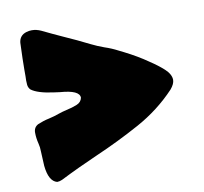

<svg xmlns="http://www.w3.org/2000/svg" viewBox="-73 -679 837 787"><g transform="rotate(-10 346.0 -286.0)"><path d="M67.4 -217.3C82.5 -223.6 98.1 -229 115.2 -232.4C129.9 -235.8 144 -239.7 157.2 -244.6C167 -248 178.2 -251.5 191.4 -254.4C207.5 -257.8 222.7 -262.2 235.8 -267.6C249 -272.9 256.3 -281.7 258.8 -293.9C258.8 -314.9 231.9 -327.1 178.2 -331.1C178.2 -331.1 153.3 -334.5 153.3 -334.5C108.9 -340.3 77.6 -350.1 60.5 -363.3C55.2 -368.7 51.8 -375.5 50.8 -383.8C50.3 -390.1 49.8 -396 49.8 -401.9C49.8 -401.9 50.3 -418.5 50.3 -418.5C50.3 -418.5 50.3 -447.8 50.3 -447.8C50.3 -472.7 51.3 -509.3 53.2 -558.6C55.2 -578.6 65.9 -591.8 85.4 -597.7C92.8 -600.1 100.6 -601.1 108.4 -601.1C121.1 -601.1 133.8 -598.1 146.5 -592.3C174.3 -578.6 203.1 -565.4 231.9 -552.2C267.6 -536.6 302.2 -520 336.4 -502.9C353.5 -494.6 371.1 -486.8 389.2 -480.5C408.7 -474.1 427.2 -466.3 444.8 -457C444.8 -457 466.3 -446.3 466.3 -446.3C500 -429.2 532.2 -410.6 562 -389.6C583.5 -375.5 602.1 -361.3 617.7 -347.2C634.8 -331.5 643.6 -315.9 643.6 -300.3C643.6 -289.1 637.7 -276.4 626 -262.7C580.6 -214.4 527.3 -173.3 466.8 -140.1C406.2 -106.9 343.3 -76.2 277.8 -47.9C225.6 -24.9 174.3 -1 124 24.4C116.2 27.8 109.4 29.3 103 29.3C80.1 23.4 66.4 -1.5 62 -44.9C62 -44.9 59.1 -104.5 59.1 -104.5C59.1 -117.2 57.6 -128.9 54.7 -139.6C50.8 -154.8 48.8 -170.4 48.8 -185.5C48.8 -200.2 55.2 -210.9 67.4 -217.3Z"/></g></svg>

Font: Kaph
Style: Regular
Weight: 400
Designer: GGBotNet
Foundry: f0n7.com